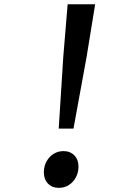

<svg xmlns="http://www.w3.org/2000/svg" viewBox="-20 -870 640 904"><path d="M256.5 -264.5 278 -603.5 298.5 -850H428L388 -603.5L326 -264.5ZM257.5 14.5Q225.5 14.5 206 -5.5Q186.5 -25.5 186.5 -58.5Q186.5 -87 198.8 -109.5Q211 -132 231.8 -145.2Q252.5 -158.5 278.5 -158.5Q310.5 -158.5 330 -138.5Q349.5 -118.5 349.5 -85.5Q349.5 -57.5 337.2 -34.8Q325 -12 304.2 1.2Q283.5 14.5 257.5 14.5Z"/></svg>

Font: Spline Sans Mono
Style: Italic
Weight: 400
Italic angle: -4°
Monospace: yes
Designer: Eben Sorkin, Mirko Velimirovic
Foundry: Sorkin Type
Version: Version 1.004